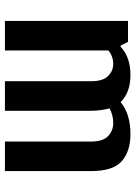

<svg xmlns="http://www.w3.org/2000/svg" viewBox="95 -645 550 780"><g transform="rotate(90 370.0 -255.0)"><path d="M65 -500H150L165 -470H170Q212 -510 285 -510Q355 -510 395 -470Q443 -510 525 -510Q594 -510 634.5 -475Q675 -440 675 -350V0H555V-350Q555 -398 533 -419Q511 -440 480 -440Q448 -440 420 -425Q424 -413 427 -392Q430 -371 430 -350V0H310V-350Q310 -398 289 -419Q268 -440 240 -440Q223 -440 208 -434Q193 -428 185 -420V0H65Z"/></g></svg>

Font: Cuprum
Style: Bold
Weight: 700
Designer: Jovanny Lemonad
Foundry: Jovanny Lemonad
Version: Version 2.000